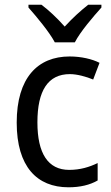

<svg xmlns="http://www.w3.org/2000/svg" viewBox="-20 -786 471 816"><path d="M213 -606H298C321 -651 376 -715 411 -754V-766H355C321 -739 290 -711 255 -673C223 -709 187 -743 156 -766H101V-754C137 -713 189 -651 213 -606ZM271 10C321 10 362 0 395 -19V-93C360 -76 321 -64 274 -64C184 -64 139 -134 139 -266C139 -401 184 -471 277 -471C308 -471 347 -460 376 -448L403 -519C372 -535 325 -546 276 -546C140 -546 51 -455 51 -265C51 -78 137 10 271 10Z"/></svg>

Font: Noto Sans Ethiopic SemiCondensed
Style: Regular
Weight: 400
Width: 4
Designer: Monotype Design Team
Foundry: Monotype Imaging Inc.
Version: Version 2.102